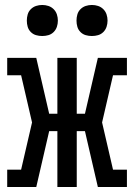

<svg xmlns="http://www.w3.org/2000/svg" viewBox="-20 -753 540 773"><path d="M9 0V-70H65L109 -260L65 -450H9V-520H126L178 -295H211V-520H289V-295H322L374 -520H491V-450H435L391 -260L435 -70H491V0H374L322 -225H289V0H211V-225H178L126 0ZM350 -608Q337 -608 325 -611.5Q313 -615 304 -624Q295 -633 291.5 -645Q288 -657 288 -670Q288 -683 291.5 -695Q295 -707 304 -716Q313 -725 325 -729Q337 -733 350 -733Q363 -733 375 -729Q387 -725 396 -716Q405 -707 409 -695Q413 -683 413 -670Q413 -657 409 -645Q405 -633 396 -624Q387 -615 375 -611.5Q363 -608 350 -608ZM150 -608Q137 -608 125 -611.5Q113 -615 104 -624Q95 -633 91.5 -645Q88 -657 88 -670Q88 -683 91.5 -695Q95 -707 104 -716Q113 -725 125 -729Q137 -733 150 -733Q163 -733 175 -729Q187 -725 196 -716Q205 -707 209 -695Q213 -683 213 -670Q213 -657 209 -645Q205 -633 196 -624Q187 -615 175 -611.5Q163 -608 150 -608Z"/></svg>

Font: Iosevka Slab
Style: Regular
Weight: 400
Monospace: yes
Designer: Belleve Invis
Foundry: Belleve Invis
Version: Version 11.2.4; ttfautohint (v1.8.3)